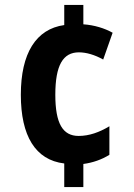

<svg xmlns="http://www.w3.org/2000/svg" viewBox="-20 -744 540 774"><path d="M316 -646V-724H239V-643C125 -627 64 -529 64 -362C64 -197 122 -99 239 -85V10H316V-83C354 -88 391 -101 421 -120V-235C381 -211 340 -196 297 -196C233 -196 203 -246 203 -362C203 -481 234 -533 298 -533C328 -533 362 -523 396 -504L434 -612C402 -630 360 -643 316 -646Z"/></svg>

Font: Noto Sans Arabic UI Cn
Style: Bold
Weight: 700
Width: 3
Designer: Monotype Design Team, Nadine Chahine and Nizar Qandah
Foundry: Monotype Imaging Inc.
Version: Version 2.010